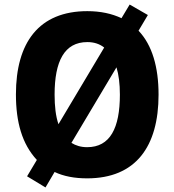

<svg xmlns="http://www.w3.org/2000/svg" viewBox="-20 -774 767 844"><path d="M677 -358C677 -479 649 -576 589 -639L630 -708L550 -754L514 -694C472 -714 422 -725 364 -725C151 -725 50 -587 50 -359C50 -237 77 -141 142 -71L99 1L180 50L220 -18C260 1 308 10 363 10C577 10 677 -130 677 -358ZM220 -358C220 -505 263 -589 364 -589C393 -589 418 -581 438 -565L237 -228C225 -263 220 -307 220 -358ZM507 -358C507 -211 464 -127 363 -127C336 -127 313 -134 294 -146L492 -478C502 -446 507 -405 507 -358Z"/></svg>

Font: Noto Sans Thai SemCond ExtBd
Style: Regular
Weight: 800
Width: 4
Designer: Monotype Design Team
Foundry: Monotype Imaging Inc.
Version: Version 2.002